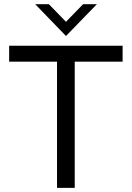

<svg xmlns="http://www.w3.org/2000/svg" viewBox="-20 -912 640 932"><path d="M300.3 -737.3 150.9 -891.6H217.3L300.3 -806.2L383.3 -891.6H450.2ZM256.8 0V-612.8H24.4V-689.9H575.2V-612.8H342.8V0Z"/></svg>

Font: HK Grotesk Medium Legacy
Style: Regular
Weight: 500
Designer: Alfredo Marco Pradil
Foundry: Hanken Design Co.
Version: Version 2.022;PS 002.022;hotconv 1.0.88;makeotf.lib2.5.64775